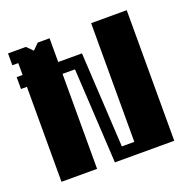

<svg xmlns="http://www.w3.org/2000/svg" viewBox="-88 -524 596 608"><g transform="rotate(-20 210.0 -220.0)"><path d="M0 -440H60L80 -420L100 -440H140V-360H220L238 -40H280V-440H400V0H200L182 -320H140V0H20V-320H0V-360H20V-400H0Z"/></g></svg>

Font: SOV_poster
Style: Bold
Weight: 700
Version: Version 1.00